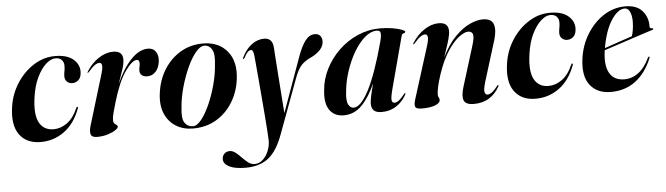

<svg xmlns="http://www.w3.org/2000/svg" viewBox="-45 -627 3648 1051"><g transform="rotate(-5 1778.5 -102.0)"><path d="M282 -439.5Q256.5 -439.5 229 -414.5Q201.5 -389.5 179.8 -344Q158 -298.5 149.5 -236.5Q136 -142.5 160.5 -98Q185 -53.5 239 -53.5Q277.5 -53.5 313 -78.8Q348.5 -104 372.5 -159.5Q375 -165.5 378.5 -164.5Q383.5 -163.5 380.5 -156Q350.5 -74.5 292.8 -32.2Q235 10 162.5 10Q84.5 10 46 -43.5Q7.5 -97 23 -197.5Q33.5 -267 71 -324.8Q108.5 -382.5 163.2 -417.2Q218 -452 280.5 -452Q348.5 -452 382.8 -421.2Q417 -390.5 412.5 -346.5Q410 -320 395.2 -308Q380.5 -296 362.5 -296Q345 -296 333 -307.8Q321 -319.5 322 -340Q323 -356 325.5 -367Q328 -378 328 -395.5Q328 -414 316.5 -426.8Q305 -439.5 282 -439.5Z M451.5 -345Q448.5 -346 452.5 -352Q480 -396 519.5 -422Q559 -448 599 -448Q652 -448 652 -402Q652 -375.5 641 -344.8Q630 -314 615 -269Q650.5 -350.5 696.5 -399.2Q742.5 -448 790.5 -448Q820.5 -448 834.5 -425.8Q848.5 -403.5 844 -371Q839 -336 820.2 -316.8Q801.5 -297.5 775 -297.5Q756.5 -297.5 745.2 -306.2Q734 -315 734 -333Q734 -343.5 736.5 -353.2Q739 -363 739 -372Q739 -392 725 -392Q699 -392 660.2 -337Q621.5 -282 589 -172Q579.5 -138.5 573 -114.8Q566.5 -91 566.5 -75Q566.5 -57.5 578 -51Q589.5 -44.5 589.5 -37Q589.5 -29 573.2 -18.2Q557 -7.5 530.5 0.8Q504 9 472.5 9Q443.5 9 438 -7.8Q432.5 -24.5 441.5 -55L522.5 -322Q535.5 -363.5 533.5 -378.5Q531.5 -393.5 518.5 -393.5Q508 -393.5 494.5 -384.5Q481 -375.5 458.5 -349.5Q454 -344.5 451.5 -345Z M1098.5 -450Q1182 -448 1227.8 -391.2Q1273.5 -334.5 1261 -238.5Q1252.5 -170 1218 -113.8Q1183.5 -57.5 1127.8 -24.2Q1072 9 999 9Q947 9 906.8 -15.5Q866.5 -40 846.2 -86.5Q826 -133 834.5 -198.5Q844 -273 880.5 -330.2Q917 -387.5 973.2 -419.5Q1029.5 -451.5 1098.5 -450ZM999.5 -3.5Q1023 -3.5 1047.5 -34.8Q1072 -66 1093.8 -115.2Q1115.5 -164.5 1130.2 -219.8Q1145 -275 1148.5 -323Q1156.5 -384.5 1142.5 -410.2Q1128.5 -436 1102.5 -437.5Q1078 -438.5 1052.5 -407.8Q1027 -377 1004.5 -327.5Q982 -278 966.2 -221.5Q950.5 -165 946.5 -114.5Q938.5 -50.5 955 -27Q971.5 -3.5 999.5 -3.5Z M1613.5 -335Q1634.5 -392 1656.5 -419.8Q1678.5 -447.5 1708 -447.5Q1726.5 -447.5 1736.8 -436Q1747 -424.5 1747 -406Q1747 -380.5 1728.5 -359.8Q1710 -339 1678.5 -323.5Q1645 -309 1623.5 -287Q1602 -265 1583 -211.5L1475.5 78.5Q1443 170 1394.5 209Q1346 248 1267.5 248Q1208.5 248 1177.5 232Q1146.5 216 1146.5 191Q1146.5 173 1158 161.2Q1169.5 149.5 1187.5 149.5Q1204.5 149.5 1220.2 162Q1236 174.5 1251.5 190.8Q1267 207 1283.2 219.5Q1299.5 232 1318 232Q1344.5 232 1364.2 213.2Q1384 194.5 1395 166.8Q1406 139 1406 112Q1406 102 1403.8 68Q1401.5 34 1397.8 -14.2Q1394 -62.5 1389.5 -115.8Q1385 -169 1380.8 -218.5Q1376.5 -268 1373.2 -304.8Q1370 -341.5 1368.5 -356Q1366.5 -375.5 1362.8 -383.5Q1359 -391.5 1351.5 -391.5Q1343 -391.5 1333.8 -382.2Q1324.5 -373 1313.5 -351.5Q1310 -345.5 1307 -346Q1302.5 -347 1306 -353Q1327.5 -398.5 1360 -422.8Q1392.5 -447 1429 -447Q1474.5 -447 1478.5 -395Q1479.5 -377.5 1482.5 -334Q1485.5 -290.5 1489.5 -235.2Q1493.5 -180 1497.5 -125.5Q1501.5 -71 1504.5 -31.5Z M2106 -115Q2093 -66.5 2095.2 -51Q2097.5 -35.5 2111 -35.5Q2121 -35.5 2133.5 -44.5Q2146 -53.5 2165 -77Q2170 -84 2172 -83.5Q2176 -82.5 2171 -72.5Q2150.5 -36 2116.2 -13.5Q2082 9 2036.5 9Q2006 9 1993 -4Q1980 -17 1980 -41.5Q1980 -56 1986 -84.2Q1992 -112.5 2002.5 -151.5Q1969 -76 1927 -33.5Q1885 9 1828 9Q1777.5 9 1751 -27.2Q1724.5 -63.5 1732 -135.5Q1736.5 -196.5 1764.8 -252.5Q1793 -308.5 1838.8 -352.8Q1884.5 -397 1943 -422.5Q2001.5 -448 2066.5 -448Q2104 -448 2135 -442.5Q2166 -437 2184.2 -430Q2202.5 -423 2202.5 -418.5Q2202.5 -411.5 2193.2 -409.8Q2184 -408 2181.5 -399ZM1851.5 -121Q1845 -70.5 1856 -49.2Q1867 -28 1885 -28Q1924.5 -28 1969.5 -114.5Q2014.5 -201 2061.5 -375Q2069.5 -404.5 2068 -420.8Q2066.5 -437 2048 -437Q2014 -437 1981.2 -408.8Q1948.5 -380.5 1921 -333.8Q1893.5 -287 1875 -231.2Q1856.5 -175.5 1851.5 -121Z M2241 -345Q2237.5 -346 2242 -352Q2269.5 -396 2309 -422Q2348.5 -448 2388.5 -448Q2441.5 -448 2441.5 -401Q2441.5 -382.5 2434.2 -356.5Q2427 -330.5 2417.8 -304.2Q2408.5 -278 2402.5 -259Q2438 -330 2479 -371.2Q2520 -412.5 2559.5 -430.2Q2599 -448 2631 -448Q2678 -448 2689.2 -416Q2700.5 -384 2683.5 -328.5L2615.5 -109Q2602 -64.5 2606 -50Q2610 -35.5 2622 -35.5Q2632 -35.5 2645 -44.5Q2658 -53.5 2676.5 -77Q2681.5 -84 2683.5 -83.5Q2687.5 -82.5 2682.5 -72.5Q2662.5 -36 2627.5 -13.5Q2592.5 9 2542.5 9Q2498.5 9 2488.2 -15Q2478 -39 2493.5 -89L2561 -307Q2576 -354.5 2570.8 -371.2Q2565.5 -388 2544.5 -388Q2526 -388 2496.2 -366.5Q2466.5 -345 2434 -297Q2401.5 -249 2374.5 -169.5Q2360.5 -127 2355 -99.8Q2349.5 -72.5 2349.5 -59Q2349.5 -49.5 2353.5 -43.8Q2357.5 -38 2357.5 -29Q2357.5 -12.5 2330.8 -1.8Q2304 9 2257 9Q2226.5 9 2221 -3Q2215.5 -15 2224 -42.5L2312 -322Q2325.5 -363.5 2323.2 -378.5Q2321 -393.5 2308 -393.5Q2297.5 -393.5 2284 -384.5Q2270.5 -375.5 2248 -349.5Q2243.5 -344.5 2241 -345Z M3001.5 -439.5Q2976 -439.5 2948.5 -414.5Q2921 -389.5 2899.2 -344Q2877.5 -298.5 2869 -236.5Q2855.5 -142.5 2880 -98Q2904.5 -53.5 2958.5 -53.5Q2997 -53.5 3032.5 -78.8Q3068 -104 3092 -159.5Q3094.5 -165.5 3098 -164.5Q3103 -163.5 3100 -156Q3070 -74.5 3012.2 -32.2Q2954.5 10 2882 10Q2804 10 2765.5 -43.5Q2727 -97 2742.5 -197.5Q2753 -267 2790.5 -324.8Q2828 -382.5 2882.8 -417.2Q2937.5 -452 3000 -452Q3068 -452 3102.2 -421.2Q3136.5 -390.5 3132 -346.5Q3129.5 -320 3114.8 -308Q3100 -296 3082 -296Q3064.5 -296 3052.5 -307.8Q3040.5 -319.5 3041.5 -340Q3042.5 -356 3045 -367Q3047.5 -378 3047.5 -395.5Q3047.5 -414 3036 -426.8Q3024.5 -439.5 3001.5 -439.5Z M3521.5 -157Q3489 -77.5 3431.8 -34.2Q3374.5 9 3295.5 9Q3221 9 3182 -40.5Q3143 -90 3155.5 -184.5Q3165 -257.5 3201.8 -318Q3238.5 -378.5 3293.8 -414.8Q3349 -451 3414 -451Q3477.5 -451 3508 -414.8Q3538.5 -378.5 3537 -331Q3536 -318.5 3550.5 -318.5Q3556 -318 3556.5 -315Q3557.5 -312 3552 -310Q3544.5 -308 3514.5 -298.2Q3484.5 -288.5 3443 -274.8Q3401.5 -261 3358.5 -246.8Q3315.5 -232.5 3281.5 -221.5Q3281 -218 3280.5 -214.5Q3270 -137 3294.5 -95.2Q3319 -53.5 3375 -53.5Q3417 -53.5 3452.5 -79.8Q3488 -106 3513.5 -160.5Q3517 -166.5 3520.5 -165.5Q3525 -164.5 3521.5 -157ZM3410 -439.5Q3372 -439.5 3336 -384.2Q3300 -329 3283.5 -233Q3321.5 -246 3365.8 -261.2Q3410 -276.5 3436 -285Q3441 -299 3444.2 -318.8Q3447.5 -338.5 3448 -364.5Q3448 -398 3438 -418.8Q3428 -439.5 3410 -439.5Z"/></g></svg>

Font: Fraunces 144pt S000 SemiBold
Style: Italic
Weight: 600
Italic angle: -16°
Version: Version 1.000; ttfautohint (v1.8.3)